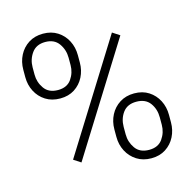

<svg xmlns="http://www.w3.org/2000/svg" viewBox="-107 -829 952 946"><g transform="rotate(-15 369.5 -355.5)"><path d="M53.7 -536.6V-574.2Q53.7 -614.7 70.8 -647.9Q87.9 -681.2 119.1 -701.2Q150.4 -721.2 192.9 -721.2Q235.4 -721.2 266.6 -701.2Q297.9 -681.2 314.9 -647.9Q332 -614.7 332 -574.2V-536.6Q332 -497.1 315.2 -463.9Q298.3 -430.7 267.3 -410.6Q236.3 -390.6 193.8 -390.6Q150.9 -390.6 119.4 -410.6Q87.9 -430.7 70.8 -463.9Q53.7 -497.1 53.7 -536.6ZM101.1 -574.2V-536.6Q101.1 -498 123.8 -465.8Q146.5 -433.6 193.8 -433.6Q240.2 -433.6 262.5 -465.6Q284.7 -497.6 284.7 -536.6V-574.2Q284.7 -614.3 262 -646.5Q239.3 -678.7 192.9 -678.7Q147 -678.7 124 -646.5Q101.1 -614.3 101.1 -574.2ZM559.6 -614.7 212.4 -59.1 175.8 -83 522.9 -638.7ZM411.1 -136.2V-174.3Q411.1 -214.4 428.2 -247.6Q445.3 -280.8 476.8 -300.8Q508.3 -320.8 550.3 -320.8Q593.3 -320.8 624.3 -300.8Q655.3 -280.8 672.4 -247.6Q689.5 -214.4 689.5 -174.3V-136.2Q689.5 -96.2 672.6 -63Q655.8 -29.8 624.8 -9.8Q593.8 10.3 551.3 10.3Q508.8 10.3 477.3 -9.8Q445.8 -29.8 428.5 -63Q411.1 -96.2 411.1 -136.2ZM458.5 -174.3V-136.2Q458.5 -97.2 481.2 -64.9Q503.9 -32.7 551.3 -32.7Q597.7 -32.7 620.1 -64.7Q642.6 -96.7 642.6 -136.2V-174.3Q642.6 -216.3 619.9 -247.3Q597.2 -278.3 550.3 -278.3Q504.4 -278.3 481.4 -247.3Q458.5 -216.3 458.5 -174.3Z"/></g></svg>

Font: Vazirmatn UI FD ExtraLight
Style: Regular
Weight: 200
Designer: Saber Rastikerdar
Foundry: Saber Rastikerdar
Version: Version 33.003